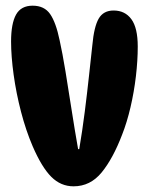

<svg xmlns="http://www.w3.org/2000/svg" viewBox="-20 -649 524 676"><path d="M95 -629Q136 -629 156.5 -599.5Q177 -570 190 -507Q200 -462 210.5 -398Q221 -334 232 -263Q243 -192 255 -124H259Q270 -189 278.5 -256Q287 -323 293.5 -383.5Q300 -444 305 -489Q311 -555 327.5 -583.5Q344 -612 380 -612Q420 -612 442.5 -581.5Q465 -551 465 -485Q465 -436 458.5 -380.5Q452 -325 439.5 -271.5Q427 -218 410 -175Q378 -91 338 -42Q298 7 239 7Q194 7 160.5 -26.5Q127 -60 95 -134Q71 -190 54 -255.5Q37 -321 28 -386Q19 -451 19 -503Q19 -566 36.5 -597.5Q54 -629 95 -629Z"/></svg>

Font: DynaPuff Condensed Medium
Style: Regular
Weight: 500
Width: 3
Designer: Toshi Omagari, Jennifer Daniel
Foundry: Google Fonts
Version: Version 2.000; ttfautohint (v1.8.4.7-5d5b)